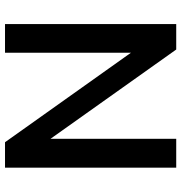

<svg xmlns="http://www.w3.org/2000/svg" viewBox="2 -742 740 785"><g transform="rotate(-90 372.5 -350.0)"><path d="M197 0H79V-700H183L549 -185V-700H666V0H562L197 -514Z"/></g></svg>

Font: Kanit Cyrillic
Style: Regular
Weight: 400
Designer: Katatrad Team, Sasha Pavljenko
Foundry: CadsonDemak, Pavljenko + Design
Version: Version 1.002;Fontself Maker 3.5.7